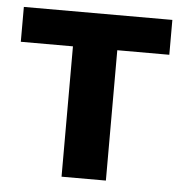

<svg xmlns="http://www.w3.org/2000/svg" viewBox="-44 -589 599 632"><g transform="rotate(5 255.0 -273.0)"><path d="M182.1 0V-430.7H9.8V-545.9H500.5V-430.7H328.6V0Z"/></g></svg>

Font: Inter-Bold
Style: Bold
Weight: 700
Designer: Rasmus Andersson
Foundry: rsms
Version: Version 4.000;git-a52131595